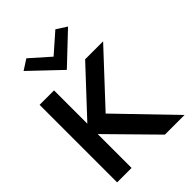

<svg xmlns="http://www.w3.org/2000/svg" viewBox="-272 -1103 1231 1231"><g transform="rotate(-45 343.5 -487.0)"><path d="M129 -929 330 -738 532 -929 462 -974 330 -858 199 -974ZM659 0 308 -364 624 -703H461L179 -401V-703H48V0H179V-307L481 0Z"/></g></svg>

Font: Bluebird
Style: Regular
Weight: 400
Designer: Jasper
Foundry: Cannot Into Space Fonts
Version: Version 0.98